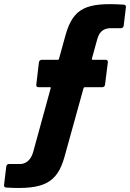

<svg xmlns="http://www.w3.org/2000/svg" viewBox="-44 -724 641 947"><path d="M497 -585H553C560 -585 565 -590 566 -597L577 -688C578 -695 575 -700 567 -701C381 -713 317 -685 279 -550L247 -434C247 -431 244 -429 241 -429H161C155 -429 149 -424 148 -417L135 -306C134 -299 138 -294 145 -294H203C206 -294 207 -292 206 -289L119 28C106 71 79 85 54 85H0C-7 85 -12 90 -13 97L-24 188C-25 195 -22 200 -14 201C172 213 238 178 274 50L368 -289C369 -292 372 -294 375 -294H461C468 -294 473 -299 474 -306L488 -417C489 -424 484 -429 478 -429H413C410 -429 409 -431 409 -434L435 -528C444 -562 460 -582 497 -585Z"/></svg>

Font: Barlow ExtraBold
Style: Italic
Weight: 800
Italic angle: -7°
Designer: Jeremy Tribby
Foundry: Tribby Type
Version: Version 1.422;hotconv 1.0.109;makeotfexe 2.5.65596